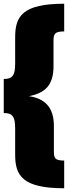

<svg xmlns="http://www.w3.org/2000/svg" viewBox="-26 -863 372 1026"><path d="M317 -843C94 -843 55 -776 55 -664V-526C55 -465 45 -441 -6 -441V-259C45 -259 55 -235 55 -174V-36C55 75 94 143 317 143V-5C266 -5 262 -19 262 -56V-190C262 -293 210 -337 129 -349C213 -366 260 -405 260 -510V-644C260 -681 265 -695 317 -695Z"/></svg>

Font: Fira Sans Ultra
Style: Regular
Weight: 950
Designer: Carrois Corporate & Edenspiekermann AG
Foundry: Carrois Corporate GbR & Edenspiekermann AG
Version: Version 4.203;PS 004.203;hotconv 1.0.88;makeotf.lib2.5.64775